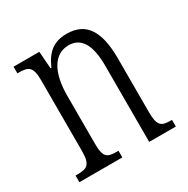

<svg xmlns="http://www.w3.org/2000/svg" viewBox="-130 -659 756 774"><g transform="rotate(-30 248.0 -272.0)"><path d="M24 0H224V-31H218C172 -31 156 -38 156 -103V-326C156 -433 193 -500 262 -500C325 -500 349 -443 349 -355V0H473V-31H469C424 -31 408 -39 408 -105V-355C408 -486 365 -544 278 -544C218 -544 183 -516 157 -456H153L147 -536H27V-505H32C78 -505 96 -497 96 -433V-105C96 -39 78 -31 31 -31H24Z"/></g></svg>

Font: Noto Serif Lao ExtraCondensed Light
Style: Regular
Weight: 300
Width: 2
Designer: Monotype Design Team
Foundry: Monotype Imaging Inc.
Version: Version 2.003